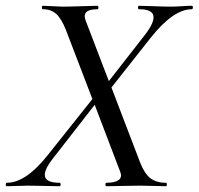

<svg xmlns="http://www.w3.org/2000/svg" viewBox="-43 -645 688 665"><path d="M621 -625Q625 -625 625 -619Q625 -613 621 -613Q557 -613 478 -513L343 -342L442 -83Q457 -44 477.5 -28Q498 -12 532 -12Q535 -12 535 -6Q535 0 532 0Q520 0 491 -1Q462 -2 444 -2Q420 -2 379 -1Q338 0 326 0Q322 0 322 -6Q322 -12 326 -12Q355 -12 368 -21.5Q381 -31 373 -51L285 -282L141 -97Q74 -12 163 -12Q167 -12 167 -6Q167 0 163 0Q150 0 113 -1Q76 -2 53 -2Q39 -2 16 -1Q-7 0 -19 0Q-23 0 -23 -6Q-23 -12 -19 -12Q46 -12 121 -106L277 -302L185 -542Q170 -580 152 -596.5Q134 -613 106 -613Q102 -613 102 -619Q102 -625 106 -625Q116 -625 139 -623.5Q162 -622 173 -622Q199 -622 240.5 -623.5Q282 -625 294 -625Q298 -625 298 -619Q298 -613 294 -613Q238 -613 254 -573L334 -364L458 -523Q528 -613 439 -613Q435 -613 435 -619Q435 -625 439 -625Q451 -625 488.5 -623.5Q526 -622 550 -622Q564 -622 586.5 -623.5Q609 -625 621 -625Z"/></svg>

Font: Cormorant Infant Book
Style: Italic
Weight: 500
Italic angle: -10°
Designer: Christian Thalmann (Catharsis Fonts)
Version: Version 1.000;PS 002.000;hotconv 1.0.88;makeotf.lib2.5.64775